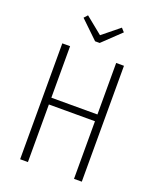

<svg xmlns="http://www.w3.org/2000/svg" viewBox="-159 -972 867 1065"><g transform="rotate(20 274.0 -439.5)"><path d="M410 0V-340H138V0H92V-684H138V-380H410V-684H456V0ZM373 -879 392 -858 286 -757H259L154 -858L173 -879L273 -798Z"/></g></svg>

Font: Fira Sans Extra Condensed ExtraLight
Style: Regular
Weight: 275
Width: 1
Designer: Carrois Corporate & Edenspiekermann AG
Foundry: Carrois Corporate GbR & Edenspiekermann AG
Version: Version 4.203